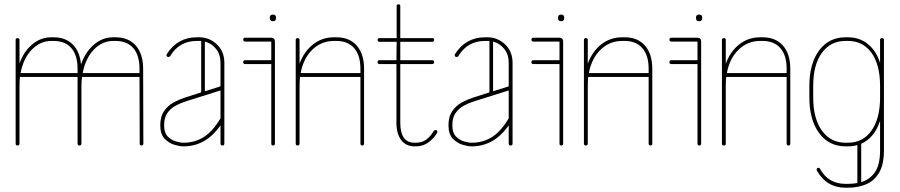

<svg xmlns="http://www.w3.org/2000/svg" viewBox="-20 -679 4198 896"><path d="M71 -9Q71 0 62 0Q53 0 53 -9V-493Q53 -501 62 -501Q71 -501 71 -493V-383Q91 -439 130.5 -472Q170 -505 219 -505H230Q286 -505 319.5 -471.5Q353 -438 358 -378Q378 -436 418 -470.5Q458 -505 508 -505H519Q580 -505 614 -466Q648 -427 648 -358L649 -9Q649 0 640 0Q632 0 632 -9L631 -320H363Q360 -300 360 -278V-9Q360 0 351 0Q342 0 342 -9V-320H73Q71 -300 71 -278ZM508 -488Q457 -488 418 -447.5Q379 -407 366 -338H631V-358Q631 -421 602 -454.5Q573 -488 519 -488ZM219 -488Q168 -488 128.5 -447.5Q89 -407 76 -338H342V-358Q342 -421 313 -454.5Q284 -488 230 -488Z M1027 -9Q1027 0 1018 0Q1009 0 1009 -9V-94Q973 -43 930 -19.5Q887 4 837 4H835Q819 4 793.5 -3.5Q768 -11 748 -32Q728 -53 728 -93V-96Q728 -135 745.5 -160.5Q763 -186 789.5 -200.5Q816 -215 841 -223L919 -248V-488Q915 -488 910 -488H899Q816 -488 774 -417Q771 -413 766 -413Q757 -413 757 -422Q757 -425 758 -426Q808 -505 899 -505H910Q957 -505 992 -472Q1027 -439 1027 -385ZM1009 -385Q1009 -425 988 -451Q967 -477 936 -485V-253L1009 -276ZM835 -13H837Q889 -13 931 -39.5Q973 -66 1009 -127V-257L847 -206Q822 -198 799 -185.5Q776 -173 761 -151.5Q746 -130 746 -96V-93Q746 -60 762 -43Q778 -26 799.5 -19.5Q821 -13 835 -13Z M1124 -380Q1115 -380 1115 -389Q1115 -398 1124 -398H1246V-485H1124Q1115 -485 1115 -494Q1115 -503 1124 -503H1245Q1263 -503 1263 -485V-9Q1263 0 1254 0Q1246 0 1246 -9V-380ZM1239 -597Q1239 -611 1254 -611Q1268 -611 1268 -597V-594Q1268 -580 1254 -580Q1239 -580 1239 -594Z M1378 -9Q1378 0 1369 0Q1360 0 1360 -9V-493Q1360 -501 1369 -501Q1378 -501 1378 -493V-382Q1399 -439 1441 -472Q1483 -505 1539 -505H1550Q1611 -505 1645 -466Q1679 -427 1679 -358V-9Q1679 0 1671 0Q1662 0 1662 -9V-320H1380Q1378 -300 1378 -278ZM1539 -488Q1480 -488 1438 -447.5Q1396 -407 1383 -338H1662V-358Q1662 -421 1632.5 -454.5Q1603 -488 1550 -488Z M2004 -68Q2007 -72 2012 -72Q2021 -72 2021 -64Q2021 -60 2020 -59Q2003 -31 1978 -13.5Q1953 4 1921 4H1914Q1875 4 1852.5 -25Q1830 -54 1830 -107V-380H1750Q1742 -380 1742 -389Q1742 -398 1750 -398H1830L1831 -484H1750Q1742 -484 1742 -493Q1742 -501 1750 -501H1831V-651Q1831 -659 1840 -659Q1848 -659 1848 -651V-501H1997Q2006 -501 2006 -493Q2006 -484 1997 -484H1848V-398H1997Q2006 -398 2006 -389Q2006 -380 1997 -380H1848V-107Q1848 -13 1914 -13H1921Q1949 -13 1969 -27.5Q1989 -42 2004 -68Z M2372 -9Q2372 0 2363 0Q2354 0 2354 -9V-94Q2318 -43 2275 -19.5Q2232 4 2182 4H2180Q2164 4 2138.5 -3.5Q2113 -11 2093 -32Q2073 -53 2073 -93V-96Q2073 -135 2090.5 -160.5Q2108 -186 2134.5 -200.5Q2161 -215 2186 -223L2264 -248V-488Q2260 -488 2255 -488H2244Q2161 -488 2119 -417Q2116 -413 2111 -413Q2102 -413 2102 -422Q2102 -425 2103 -426Q2153 -505 2244 -505H2255Q2302 -505 2337 -472Q2372 -439 2372 -385ZM2354 -385Q2354 -425 2333 -451Q2312 -477 2281 -485V-253L2354 -276ZM2180 -13H2182Q2234 -13 2276 -39.5Q2318 -66 2354 -127V-257L2192 -206Q2167 -198 2144 -185.5Q2121 -173 2106 -151.5Q2091 -130 2091 -96V-93Q2091 -60 2107 -43Q2123 -26 2144.5 -19.5Q2166 -13 2180 -13Z M2469 -380Q2460 -380 2460 -389Q2460 -398 2469 -398H2591V-485H2469Q2460 -485 2460 -494Q2460 -503 2469 -503H2590Q2608 -503 2608 -485V-9Q2608 0 2599 0Q2591 0 2591 -9V-380ZM2584 -597Q2584 -611 2599 -611Q2613 -611 2613 -597V-594Q2613 -580 2599 -580Q2584 -580 2584 -594Z M2723 -9Q2723 0 2714 0Q2705 0 2705 -9V-493Q2705 -501 2714 -501Q2723 -501 2723 -493V-382Q2744 -439 2786 -472Q2828 -505 2884 -505H2895Q2956 -505 2990 -466Q3024 -427 3024 -358V-9Q3024 0 3016 0Q3007 0 3007 -9V-320H2725Q2723 -300 2723 -278ZM2884 -488Q2825 -488 2783 -447.5Q2741 -407 2728 -338H3007V-358Q3007 -421 2977.5 -454.5Q2948 -488 2895 -488Z M3113 -380Q3104 -380 3104 -389Q3104 -398 3113 -398H3235V-485H3113Q3104 -485 3104 -494Q3104 -503 3113 -503H3234Q3252 -503 3252 -485V-9Q3252 0 3243 0Q3235 0 3235 -9V-380ZM3228 -597Q3228 -611 3243 -611Q3257 -611 3257 -597V-594Q3257 -580 3243 -580Q3228 -580 3228 -594Z M3367 -9Q3367 0 3358 0Q3349 0 3349 -9V-493Q3349 -501 3358 -501Q3367 -501 3367 -493V-382Q3388 -439 3430 -472Q3472 -505 3528 -505H3539Q3600 -505 3634 -466Q3668 -427 3668 -358V-9Q3668 0 3660 0Q3651 0 3651 -9V-320H3369Q3367 -300 3367 -278ZM3528 -488Q3469 -488 3427 -447.5Q3385 -407 3372 -338H3651V-358Q3651 -421 3621.5 -454.5Q3592 -488 3539 -488Z M3792 117Q3791 116 3791 113Q3791 104 3800 104Q3805 104 3807 109Q3845 179 3926 179H3937Q3961 179 3981 175V-2Q3961 4 3937 4H3926Q3848 4 3802.5 -58Q3757 -120 3757 -224V-278Q3757 -382 3802.5 -443.5Q3848 -505 3926 -505H3937Q3991 -505 4030 -473.5Q4069 -442 4087 -386V-493Q4087 -501 4096 -501Q4105 -501 4105 -493V23Q4105 89 4082.5 127Q4060 165 4022 181Q3984 197 3937 197H3926Q3837 197 3792 117ZM3775 -278V-224Q3775 -126 3815.5 -69.5Q3856 -13 3926 -13H3937Q4007 -13 4047 -69.5Q4087 -126 4087 -224V-278Q4087 -377 4047 -432.5Q4007 -488 3937 -488H3926Q3856 -488 3815.5 -432.5Q3775 -377 3775 -278ZM4087 23V-115Q4061 -36 3999 -8V171Q4039 159 4063 124.5Q4087 90 4087 23Z"/></svg>

Font: Libertine Sup Thin
Style: Regular
Weight: 100
Designer: Bastien Sozeau
Foundry: NBR — Bastien Sozeau
Version: Version 2.003; ttfautohint (v1.8.4.7-5d5b);gftools[0.9.33]